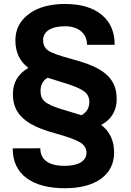

<svg xmlns="http://www.w3.org/2000/svg" viewBox="-20 -741 668 981"><path d="M576.2 -234.9C576.2 -305.2 546.4 -353.5 482.9 -389.2C451.2 -407.2 404.8 -423.8 344.7 -439.9C284.7 -456.1 245.6 -469.7 227.5 -481.9C209.5 -494.1 200.2 -511.7 200.2 -535.6C200.2 -580.1 240.7 -606.9 312.5 -606.9C382.3 -606.9 424.8 -568.8 424.8 -512.2H565.9C565.9 -577.6 543.9 -628.9 499.5 -665.5C455.1 -702.1 393.1 -720.7 312.5 -720.7C234.9 -720.7 172.9 -703.6 127.4 -669.4C81.5 -635.3 58.6 -590.3 58.6 -534.7C58.6 -474.6 80.6 -427.7 125 -394C72.3 -363.8 45.9 -319.3 45.9 -260.7C45.9 -191.9 75.2 -144.5 135.7 -108.9C165.5 -90.8 210.4 -73.7 270 -57.6C329.1 -41 369.6 -25.9 390.6 -12.7C411.6 0.5 421.9 18.1 421.9 39.1C421.9 80.1 383.3 106.4 310.5 106.4C228 106.4 186 74.7 186 16.6L44.9 17.1C44.9 83 68.4 133.8 115.2 168.5C161.6 203.1 227.1 220.7 310.5 220.7C389.2 220.7 451.2 204.6 496.1 172.4C540.5 139.6 563 95.2 563 38.1C563 -22.5 541 -69.3 497.1 -102.5C549.8 -131.3 576.2 -175.8 576.2 -234.9ZM334.5 -309.1C373 -295.9 399.4 -283.2 414.6 -270.5C429.2 -257.3 436.5 -240.7 436.5 -220.7C436.5 -190.4 423.3 -167.5 396.5 -152.3L288.1 -185.1C247.6 -198.2 220.7 -210.9 207.5 -223.1C193.8 -235.4 187 -252.4 187 -274.9C187 -307.1 199.2 -330.1 223.6 -343.8Z"/></svg>

Font: Shabnam
Style: Bold
Weight: 700
Foundry: DejaVu fonts team - Redesigned by Saber Rastikerdar - Based on Vazir font
Version: Version 5.0.1